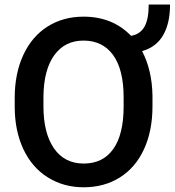

<svg xmlns="http://www.w3.org/2000/svg" viewBox="-20 -792 748 822"><path d="M632.8 -336.9Q632.8 -232.4 596.7 -153.6Q560.5 -74.7 493.4 -32.5Q426.3 9.8 338.4 9.8Q252.4 9.8 184.8 -32.5Q117.2 -74.7 80.3 -152.8Q43.5 -231 43 -333V-373Q43 -477.1 79.8 -556.6Q116.7 -636.2 183.8 -678.5Q251 -720.7 337.4 -720.7Q461.9 -720.7 541 -638.7Q579.6 -645 598.1 -677Q616.7 -709 616.7 -772.5H708Q708 -692.4 678.5 -641.4Q648.9 -590.3 588.4 -573.2Q630.9 -491.7 632.8 -382.8ZM509.3 -374Q509.3 -494.1 464.4 -556.2Q419.4 -618.2 337.4 -618.2Q257.3 -618.2 212.2 -555.4Q167 -492.7 166 -377.9V-336.9Q166 -221.7 211.2 -156.7Q256.3 -91.8 338.4 -91.8Q420.9 -91.8 465.1 -154.3Q509.3 -216.8 509.3 -336.9Z"/></svg>

Font: Roboto Medium
Style: Regular
Weight: 500
Designer: Google
Version: Version 2.134; 2016; ttfautohint (v1.6)